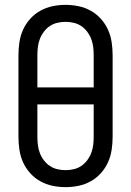

<svg xmlns="http://www.w3.org/2000/svg" viewBox="-20 -763 540 791"><path d="M250 8Q223 8 196.5 2.5Q170 -3 146.5 -16Q123 -29 104.5 -49.5Q86 -70 75 -94.5Q64 -119 60 -146Q56 -173 56 -200V-535Q56 -562 60 -589Q64 -616 75 -640.5Q86 -665 104.5 -685.5Q123 -706 146.5 -719Q170 -732 196.5 -737.5Q223 -743 250 -743Q277 -743 303.5 -737.5Q330 -732 353.5 -719Q377 -706 395.5 -685.5Q414 -665 425 -640.5Q436 -616 440 -589Q444 -562 444 -535V-200Q444 -173 440 -146Q436 -119 425 -94.5Q414 -70 395.5 -49.5Q377 -29 353.5 -16Q330 -3 303.5 2.5Q277 8 250 8ZM134 -403H366V-535Q366 -552 364 -569Q362 -586 356 -602Q350 -618 339.5 -632Q329 -646 315 -655.5Q301 -665 284 -669Q267 -673 250 -673Q233 -673 216 -669Q199 -665 185 -655.5Q171 -646 160.5 -632Q150 -618 144 -602Q138 -586 136 -569Q134 -552 134 -535ZM250 -62Q267 -62 284 -66Q301 -70 315 -79.5Q329 -89 339.5 -103Q350 -117 356 -133Q362 -149 364 -166Q366 -183 366 -200V-333H134V-200Q134 -183 136 -166Q138 -149 144 -133Q150 -117 160.5 -103Q171 -89 185 -79.5Q199 -70 216 -66Q233 -62 250 -62Z"/></svg>

Font: HulyMono
Style: Regular
Weight: 400
Monospace: yes
Designer: Belleve Invis
Foundry: Belleve Invis
Version: Version 33.2.5; ttfautohint (v1.8.4)